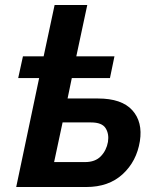

<svg xmlns="http://www.w3.org/2000/svg" viewBox="-20 -750 632 770"><path d="M45 0 137 -437H53L72 -524H155L199 -730H330L286 -524H439L421 -437H268L251 -355H373Q468 -355 510.5 -308Q553 -261 541 -184Q528 -103 472 -51.5Q416 0 326 0ZM197 -100H321Q362 -100 384.5 -123.5Q407 -147 413 -181Q418 -213 403.5 -236Q389 -259 345 -259H231Z"/></svg>

Font: Raleway
Style: Bold Italic
Weight: 700
Italic angle: -12°
Designer: Matt McInerney, Pablo Impallari, Rodrigo Fuenzalida
Foundry: Matt McInerney, Pablo Impallari, Rodrigo Fuenzalida
Version: Version 4.101;RELEASE